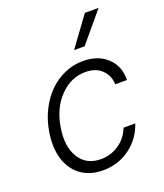

<svg xmlns="http://www.w3.org/2000/svg" viewBox="-145 -879 845 988"><g transform="rotate(-20 278.0 -385.0)"><path d="M249.6 11.4Q177.2 11.4 128.2 -25.2Q79.2 -61.8 60.5 -125.5Q41.9 -189.3 55.4 -270.2Q65.3 -331.3 91.6 -383.7Q117.9 -436.1 155.4 -473.4Q192.8 -510.7 241.1 -531.8Q289.4 -552.9 342.3 -552.9Q424.4 -552.9 474.3 -506.2Q524.1 -459.5 522.7 -383.5H458.8Q456.3 -432.5 423.7 -464Q391 -495.4 334.9 -495.4Q255.3 -495.4 195.1 -433.4Q134.9 -371.4 119 -272.4Q101.9 -172.2 140.1 -109.4Q178.3 -46.5 258.2 -46.5Q313.2 -46.5 357.8 -76.9Q402.3 -107.2 422.2 -159.1H486.2Q461.6 -83.5 397.4 -36Q333.1 11.4 249.6 11.4ZM319.6 -621.1 437.1 -782.3H512.4L377.1 -621.1Z"/></g></svg>

Font: Karasuma Gothic
Style: Light Italic
Weight: 300
Italic angle: 9.39998°
Designer: Rasmus Andersson / Ryoko Nishizuka
Foundry: rsms
Version: Version 1.00